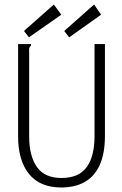

<svg xmlns="http://www.w3.org/2000/svg" viewBox="-20 -818 540 849"><path d="M251 11Q157 11 108.5 -48.5Q60 -108 60 -215V-623H108H117V-616Q111 -612 109.5 -605.5Q108 -599 109 -582V-214Q109 -129 143 -80Q177 -31 252 -31Q328 -31 363 -78.5Q398 -126 398 -217V-623H444V-218Q444 -139 421 -88.5Q398 -38 355 -13.5Q312 11 251 11ZM286 -653 264 -681 396 -798 427 -753ZM108 -653 86 -681 218 -798 251 -753Z"/></svg>

Font: Inconsolata Light
Style: Regular
Weight: 300
Designer: Raph Levien, Cyreal, Brenton Simpson
Foundry: Raph Levien, Cyreal, Google
Version: Version 3.001